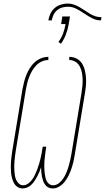

<svg xmlns="http://www.w3.org/2000/svg" viewBox="-20 -1056 593 1084"><path d="M278 8Q264 8 253 2.5Q242 -3 234.5 -13.5Q227 -24 223 -36Q219 -48 216.5 -60.5Q214 -73 213 -86Q212 -99 212 -112Q208 -99 202.5 -86Q197 -73 190.5 -60.5Q184 -48 176 -36Q168 -24 158 -14Q148 -4 134.5 2Q121 8 108 8Q92 8 79 -0.5Q66 -9 59 -22Q52 -35 48 -50Q44 -65 42.5 -80.5Q41 -96 41 -112Q41 -128 42 -144Q43 -160 45.5 -176Q48 -192 50 -208L107 -553Q111 -573 116 -593.5Q121 -614 129 -633.5Q137 -653 148.5 -671.5Q160 -690 176 -704.5Q192 -719 212 -727Q232 -735 253 -735V-717Q234 -717 216 -709Q198 -701 184.5 -687Q171 -673 161.5 -656.5Q152 -640 145 -622Q138 -604 133.5 -586Q129 -568 126 -550L69 -205Q67 -191 65 -177Q63 -163 62 -149Q61 -135 60.5 -121Q60 -107 61 -93Q62 -79 64 -65.5Q66 -52 71.5 -40Q77 -28 87 -19Q97 -10 111 -10Q126 -10 139.5 -20Q153 -30 162.5 -43.5Q172 -57 178.5 -71.5Q185 -86 190.5 -100.5Q196 -115 200.5 -130Q205 -145 208.5 -160Q212 -175 215 -190Q218 -205 220 -221L222 -228H241L240 -221Q238 -208 236.5 -196Q235 -184 233.5 -172Q232 -160 231 -148Q230 -136 230 -124Q230 -112 230.5 -100.5Q231 -89 232.5 -77Q234 -65 236.5 -54Q239 -43 244 -33Q249 -23 258.5 -16.5Q268 -10 280 -10Q298 -10 313 -22Q328 -34 338 -49.5Q348 -65 355 -82Q362 -99 367 -116Q372 -133 376 -150Q380 -167 383 -185L440 -530Q443 -549 445 -569Q447 -589 446.5 -608Q446 -627 442.5 -645.5Q439 -664 430.5 -680.5Q422 -697 406.5 -707Q391 -717 371 -717V-735Q394 -735 413 -725Q432 -715 443 -697.5Q454 -680 459 -659Q464 -638 465.5 -616Q467 -594 465 -571.5Q463 -549 459 -527L402 -182Q399 -162 394.5 -143Q390 -124 383.5 -104.5Q377 -85 368 -66.5Q359 -48 346.5 -31.5Q334 -15 315.5 -3.5Q297 8 278 8ZM272 -941H253Q256 -960 264.5 -978.5Q273 -997 288.5 -1010.5Q304 -1024 324 -1030Q344 -1036 363 -1036Q381 -1036 397.5 -1030Q414 -1024 429 -1015.5Q444 -1007 458 -997.5Q472 -988 486.5 -979Q501 -970 517.5 -964.5Q534 -959 553 -959L550 -941Q525 -941 503.5 -951.5Q482 -962 463 -975L449 -984Q430 -997 409 -1007.5Q388 -1018 363 -1018Q347 -1018 331 -1013.5Q315 -1009 302 -998Q289 -987 282 -971.5Q275 -956 272 -941ZM324 -809 310 -819Q327 -842 336.5 -868Q346 -894 350 -920H325L332 -963H375L368 -920Q363 -891 352.5 -862.5Q342 -834 324 -809Z"/></svg>

Font: Iosevka SS04 Thin Oblique
Style: Regular
Weight: 100
Italic angle: -9°
Monospace: yes
Designer: Belleve Invis
Foundry: Belleve Invis
Version: Version 19.0.0; ttfautohint (v1.8.4)